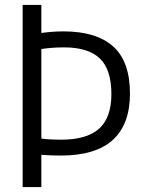

<svg xmlns="http://www.w3.org/2000/svg" viewBox="-20 -760 593 780"><path d="M72 0V-740H148V-626Q164.5 -628.5 188.8 -630.5Q213 -632.5 238 -632.5Q371.5 -632.5 439.8 -571.2Q508 -510 508 -379.5Q508 -255.5 438.5 -191.8Q369 -128 226 -128Q205 -128 186.2 -128.8Q167.5 -129.5 148 -131V0ZM228 -192.5Q332.5 -192.5 382.5 -237.2Q432.5 -282 432.5 -377.5Q432.5 -477.5 385.5 -522.5Q338.5 -567.5 240 -567.5Q215 -567.5 192.5 -565.8Q170 -564 148 -561V-197Q167.5 -194.5 187.2 -193.5Q207 -192.5 228 -192.5Z"/></svg>

Font: Encode Sans Condensed Condensed
Style: Regular
Weight: 400
Width: 3
Designer: Multiple Designers
Foundry: Impallari Type
Version: Version 3.000; ttfautohint (v1.8.3) -l 8 -r 50 -G 200 -x 14 